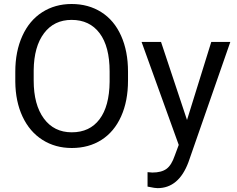

<svg xmlns="http://www.w3.org/2000/svg" viewBox="-20 -741 1201 974"><path d="M629.4 -332.5Q629.4 -228 594.2 -150.1Q559.1 -72.3 494.6 -31.2Q430.2 9.8 344.2 9.8Q260.3 9.8 195.3 -31.5Q130.4 -72.8 94.5 -149.2Q58.6 -225.6 57.6 -326.2V-377.4Q57.6 -480 93.3 -558.6Q128.9 -637.2 194.1 -679Q259.3 -720.7 343.3 -720.7Q428.7 -720.7 493.9 -679.4Q559.1 -638.2 594.2 -559.8Q629.4 -481.4 629.4 -377.4ZM536.1 -378.4Q536.1 -504.9 485.4 -572.5Q434.6 -640.1 343.3 -640.1Q254.4 -640.1 203.4 -572.5Q152.3 -504.9 150.9 -384.8V-332.5Q150.9 -210 202.4 -139.9Q253.9 -69.8 344.2 -69.8Q435.1 -69.8 484.9 -136Q534.7 -202.1 536.1 -325.7ZM928.7 -132.3 1051.8 -528.3H1148.4L936 81.5Q886.7 213.4 779.3 213.4L762.2 211.9L728.5 205.6V132.3L752.9 134.3Q798.8 134.3 824.5 115.7Q850.1 97.2 866.7 47.9L886.7 -5.9L698.2 -528.3H796.9Z"/></svg>

Font: Roboto
Style: Regular
Weight: 400
Designer: Google
Version: Version 2.001047; 2015